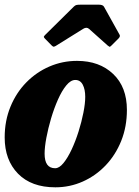

<svg xmlns="http://www.w3.org/2000/svg" viewBox="-22 -790 592 820"><path d="M-2 -203Q-2 -274.5 22.8 -334.5Q47.5 -394.5 90.5 -438.2Q133.5 -482 189.2 -506Q245 -530 307 -530Q402.5 -530 461.2 -474.2Q520 -418.5 520 -320.5Q520 -249 495.8 -188.5Q471.5 -128 429 -83.5Q386.5 -39 331.2 -14.5Q276 10 214.5 10Q112 10 55 -48.2Q-2 -106.5 -2 -203ZM168.5 -133.5Q168.5 -71.5 213.5 -71.5Q231 -71.5 249 -93.5Q267 -115.5 283.8 -151.2Q300.5 -187 313.5 -228.2Q326.5 -269.5 334.2 -308.8Q342 -348 342 -376.5Q342 -408 331.5 -428.2Q321 -448.5 299.5 -448.5Q280 -448.5 261 -425.2Q242 -402 225.5 -364.8Q209 -327.5 196.2 -284.5Q183.5 -241.5 176 -201.5Q168.5 -161.5 168.5 -133.5ZM198 -596.5 169.5 -625.5Q164.5 -631 165.2 -633.5Q166 -636 172 -642L293 -761.5Q299 -767.5 304.8 -768.8Q310.5 -770 321.5 -770H400.5Q417 -770 422 -761.5L488.5 -642Q493 -635 484.5 -626L454.5 -596Q448 -589.5 445.8 -590.2Q443.5 -591 438 -595.5L358.5 -666.5Q348 -676 333.5 -667L215.5 -593.5Q208.5 -589.5 205.2 -591Q202 -592.5 198 -596.5Z"/></svg>

Font: Besley* Narrow Heavy
Style: Italic
Weight: 800
Width: 4
Italic angle: -13°
Designer: Owen Earl
Foundry: indestructible type*
Version: Version 3.000; ttfautohint (v1.8.3)